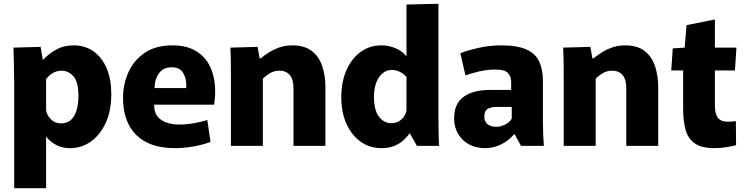

<svg xmlns="http://www.w3.org/2000/svg" viewBox="-20 -772 3942 1016"><path d="M55 -337Q55 -382 53.5 -431Q52 -480 51 -520L195 -524L206 -457H210Q238 -488 278 -510Q318 -532 368 -532Q431 -532 476 -499.5Q521 -467 545 -409Q569 -351 569 -273Q569 -187 540 -123Q511 -59 461.5 -23.5Q412 12 351 12Q310 12 279 -4Q248 -20 226 -47H224V224H55ZM303 -119Q337 -119 357.5 -139.5Q378 -160 386.5 -193Q395 -226 395 -264Q395 -340 368 -369Q341 -398 306 -398Q280 -398 258 -384.5Q236 -371 224 -353V-190Q227 -163 249 -141Q271 -119 303 -119Z M905 12Q772 12 701.5 -57.5Q631 -127 631 -254Q631 -326 659.5 -389.5Q688 -453 746 -492.5Q804 -532 893 -532Q962 -532 1009 -506.5Q1056 -481 1082 -437.5Q1108 -394 1115.5 -337.5Q1123 -281 1113 -218H796Q795 -163 832.5 -138Q870 -113 928 -113Q966 -113 1006 -120Q1046 -127 1077 -137L1094 -21Q1051 -5 1001 3.5Q951 12 905 12ZM888 -416Q844 -416 821 -384Q798 -352 798 -306H965Q965 -310 965.5 -313.5Q966 -317 966 -320Q966 -357 949 -386.5Q932 -416 888 -416Z M1202 -348Q1202 -397 1201.5 -440Q1201 -483 1199 -520L1343 -524L1354 -463H1359Q1375 -476 1400 -492.5Q1425 -509 1457 -520.5Q1489 -532 1527 -532Q1591 -532 1629.5 -502.5Q1668 -473 1685 -422.5Q1702 -372 1702 -309V0H1533V-305Q1533 -353 1513 -375.5Q1493 -398 1460 -398Q1430 -398 1408 -384.5Q1386 -371 1371 -356V0H1202Z M1999 12Q1936 12 1888 -22.5Q1840 -57 1813 -117.5Q1786 -178 1786 -257Q1786 -338 1813 -400Q1840 -462 1888 -497Q1936 -532 1999 -532Q2039 -532 2074 -516.5Q2109 -501 2129 -476H2131V-748L2300 -752V-159Q2300 -139 2300.5 -108.5Q2301 -78 2301.5 -48Q2302 -18 2304 0H2186L2149 -66H2147Q2121 -29 2085 -8.5Q2049 12 1999 12ZM2051 -120Q2084 -120 2106 -141.5Q2128 -163 2131 -189V-364Q2116 -383 2094 -392.5Q2072 -402 2054 -402Q2013 -402 1986 -363.5Q1959 -325 1959 -258Q1959 -189 1985.5 -154.5Q2012 -120 2051 -120Z M2547 12Q2498 12 2461 -8.5Q2424 -29 2403.5 -64.5Q2383 -100 2383 -145Q2383 -223 2433 -259.5Q2483 -296 2573 -296H2685V-338Q2685 -367 2668 -385.5Q2651 -404 2602 -404Q2558 -404 2515.5 -394Q2473 -384 2443 -373L2416 -490Q2452 -505 2511.5 -518.5Q2571 -532 2632 -532Q2718 -532 2766 -510Q2814 -488 2833.5 -446Q2853 -404 2853 -343V-122Q2853 -90 2854.5 -56.5Q2856 -23 2858 0H2737L2703 -62H2701Q2670 -26 2630 -7Q2590 12 2547 12ZM2607 -101Q2629 -101 2653.5 -113Q2678 -125 2688 -145V-206H2602Q2581 -206 2562 -196.5Q2543 -187 2543 -154Q2543 -128 2560.5 -114.5Q2578 -101 2607 -101Z M2963 -348Q2963 -397 2962.5 -440Q2962 -483 2960 -520L3104 -524L3115 -463H3120Q3136 -476 3161 -492.5Q3186 -509 3218 -520.5Q3250 -532 3288 -532Q3352 -532 3390.5 -502.5Q3429 -473 3446 -422.5Q3463 -372 3463 -309V0H3294V-305Q3294 -353 3274 -375.5Q3254 -398 3221 -398Q3191 -398 3169 -384.5Q3147 -371 3132 -356V0H2963Z M3761 12Q3693 12 3657 -13Q3621 -38 3608 -84.5Q3595 -131 3595 -196V-399H3532L3540 -516L3603 -520L3613 -639L3763 -669V-520H3877L3869 -399H3763V-211Q3763 -172 3778 -150Q3793 -128 3833 -128Q3855 -128 3874 -131L3875 -4Q3859 1 3825.5 6.5Q3792 12 3761 12Z"/></svg>

Font: Murecho
Style: Bold
Weight: 700
Designer: Neil Summerour
Foundry: Positype
Version: Version 1.010; ttfautohint (v1.8.3)